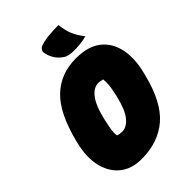

<svg xmlns="http://www.w3.org/2000/svg" viewBox="-273 -1066 1206 1206"><g transform="rotate(-45 330.5 -462.5)"><path d="M408 -720Q515 -720 576 -672.5Q637 -625 654.5 -542Q672 -459 645 -352L641 -336Q594 -146 498 -63Q402 20 253 20Q165 20 108.5 -26Q52 -72 33 -153Q14 -234 40 -339L44 -355Q93 -549 183 -634.5Q273 -720 408 -720ZM262 -312Q252 -268 248.5 -241.5Q245 -215 249 -195Q267 -188 288 -188Q329 -188 363.5 -230Q398 -272 420 -366L423 -379Q434 -426 436.5 -453.5Q439 -481 436 -505Q427 -507 418 -509Q409 -511 398 -511Q356 -511 321.5 -465.5Q287 -420 265 -325ZM479 -945Q484 -896 499 -858Q514 -820 548 -776Q523 -768 490 -765Q457 -762 435 -762Q411 -762 393 -766Q375 -770 365 -776Q334 -796 316 -823.5Q298 -851 291 -887Q289 -898 296.5 -910Q304 -922 320 -927Q358 -939 401.5 -942Q445 -945 479 -945Z"/></g></svg>

Font: Recursive Sn Csl St XBk
Style: Italic
Weight: 1000
Italic angle: -15°
Version: Version 1.085;hotconv 1.1.0;makeotfexe 2.6.0; ttfautohint (v